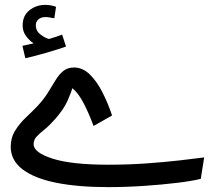

<svg xmlns="http://www.w3.org/2000/svg" viewBox="-20 -747 886 788"><path d="M424 21Q300 21 210.5 3Q121 -15 72.5 -52Q24 -89 24 -145Q24 -182 42.5 -211.5Q61 -241 87 -265.5Q113 -290 135 -313Q160 -340 177 -367.5Q194 -395 208 -418Q222 -441 239.5 -455.5Q257 -470 284 -470Q319 -470 348 -442Q377 -414 400 -369Q423 -324 440 -273L364 -230Q346 -279 324 -322Q302 -365 277 -385Q274 -373 258.5 -336.5Q243 -300 206 -258Q182 -231 162 -215Q142 -199 130 -186Q118 -173 118 -155Q118 -121 195.5 -96Q273 -71 425 -71Q507 -71 583 -76.5Q659 -82 720 -89Q781 -96 818 -101L804 -13Q768 -4 706 3.5Q644 11 570 16Q496 21 424 21ZM84 -508 72 -559Q87 -562 97.5 -564.5Q108 -567 118 -569Q100 -581 86.5 -599.5Q73 -618 73 -643Q73 -683 101 -705Q129 -727 166 -727Q176 -727 188 -725Q200 -723 210 -719L203 -672Q194 -673 185.5 -675Q177 -677 168 -677Q148 -677 137.5 -667.5Q127 -658 127 -643Q127 -620 146 -605.5Q165 -591 181 -587Q212 -596 235 -605L251 -556Q217 -544 170.5 -530.5Q124 -517 84 -508Z"/></svg>

Font: Noto Sans Arabic UI Cn Md
Style: Regular
Weight: 500
Width: 3
Designer: Monotype Design Team, Nadine Chahine and Nizar Qandah
Foundry: Monotype Imaging Inc.
Version: Version 2.010; ttfautohint (v1.8.4.7-5d5b)